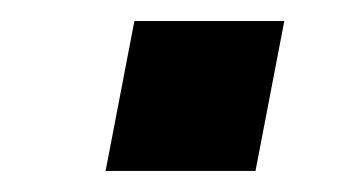

<svg xmlns="http://www.w3.org/2000/svg" viewBox="-20 -162 342 182"><path d="M222.2 0H80.1L107.4 -142.1H249.5Z"/></svg>

Font: Aurulent Sans
Style: BoldItalic
Weight: 700
Italic angle: -11°
Version: Version 2007.05.04